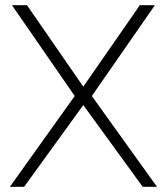

<svg xmlns="http://www.w3.org/2000/svg" viewBox="-20 -720 642 740"><path d="M18 0 268 -350 26 -700H84L301 -386L519 -700H577L334 -350L585 0H530L301 -315L73 0Z"/></svg>

Font: SUSE Thin ExtraLight
Style: Regular
Weight: 250
Version: Version 1.000